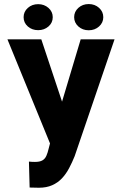

<svg xmlns="http://www.w3.org/2000/svg" viewBox="-20 -902 591 933"><path d="M238.3 -263.7 372.1 -710.9H536.6L342.8 -143.1Q330.6 -112.8 315.9 -85Q301.3 -57.1 281.2 -35.6Q261.2 -14.2 233.6 -2Q206.1 10.3 168.9 10.3Q159.7 10.3 146.5 9.8Q133.3 9.3 124 9.3L120.6 -116.7Q126 -115.7 136.2 -115.5Q146.5 -115.2 150.4 -115.2Q173.3 -115.2 186 -122.6Q198.7 -129.9 205.3 -144.8Q211.9 -159.7 216.8 -181.2ZM180.7 -710.9 289.1 -385.3 337.4 -201.7 224.6 -201.2 16.1 -710.9ZM94.7 -818.4Q94.7 -845.2 115.2 -863.5Q135.7 -881.8 165.5 -881.8Q194.8 -881.8 215.6 -863.5Q236.3 -845.2 236.3 -818.4Q236.3 -791.5 215.6 -773.4Q194.8 -755.4 165.5 -755.4Q135.7 -755.4 115.2 -773.4Q94.7 -791.5 94.7 -818.4ZM340.3 -818.4Q340.3 -845.2 360.8 -863.8Q381.3 -882.3 411.1 -882.3Q440.9 -882.3 461.4 -863.8Q481.9 -845.2 481.9 -818.4Q481.9 -792 461.4 -773.4Q440.9 -754.9 411.1 -754.9Q381.3 -754.9 360.8 -773.4Q340.3 -792 340.3 -818.4Z"/></svg>

Font: Roboto Condensed ExtraBold
Style: Regular
Weight: 800
Designer: Christian Robertson
Foundry: Google
Version: Version 3.008; 2023